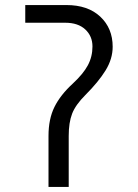

<svg xmlns="http://www.w3.org/2000/svg" viewBox="-20 -740 546 760"><path d="M252 -202V0H172V-202Q172 -269 195.5 -316.5Q219 -364 268 -409Q310 -448 328 -482Q346 -516 346 -556Q346 -597 317.5 -623.5Q289 -650 238 -650H80V-720H243Q328 -720 377 -674Q426 -628 426 -555Q426 -507 398 -461.5Q370 -416 318 -364Q279 -325 265.5 -290Q252 -255 252 -202Z"/></svg>

Font: Madhuban Light
Style: Regular
Weight: 300
Designer: jaikishan Patel
Foundry: MagicType
Version: Version 1.000